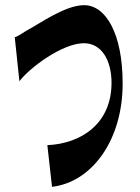

<svg xmlns="http://www.w3.org/2000/svg" viewBox="-20 -707 540 742"><path d="M37 -563 55 -393C95 -446 222 -540 304 -540C372 -540 411 -475 411 -387C411 -229 294 -152 163 -146L181 15C335 -3 454 -165 454 -384C454 -579 388 -687 305 -687C232 -687 134 -616 92 -594C73 -584 55 -569 37 -563Z"/></svg>

Font: 寒蝉无机体 CompactMedium
Style: Regular
Weight: 500
Width: 3
Designer: ChillTanhei {Warren2060}; 
Source Han Sans {Ryoko NISHIZUKA 西塚涼子 (kana, bopomofo & ideographs); Paul D. Hunt (Latin, Gre
Foundry: ChillType&Adobe
Version: Version 1.000;Glyphs 3.1.1 (3135)